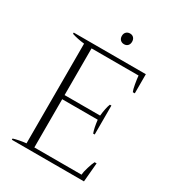

<svg xmlns="http://www.w3.org/2000/svg" viewBox="-202 -970 985 1086"><g transform="rotate(30 290.5 -427.5)"><path d="M291 -820Q291 -836 300.5 -845.5Q310 -855 325 -855Q340 -855 349 -845.5Q358 -836 358 -820Q358 -804 349 -794.5Q340 -785 325 -785Q310 -785 300.5 -794.5Q291 -804 291 -820ZM46 -8Q82 -19 128 -24V-675Q82 -680 46 -692V-700H517V-575H504Q498 -588 492.5 -619Q487 -650 485 -673H178V-368H410Q416 -422 427 -449H437V-260H427Q416 -289 410 -341H178V-26H486Q487 -44 497 -76.5Q507 -109 515 -124H528L517 0H46Z"/></g></svg>

Font: Trirong ExtraLight
Style: Regular
Weight: 275
Designer: Katatrad Team
Foundry: CadsonDemak
Version: Version 1.001